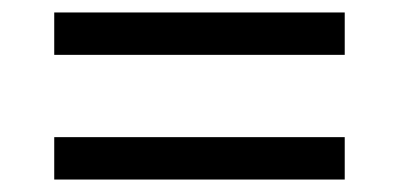

<svg xmlns="http://www.w3.org/2000/svg" viewBox="-20 -460 640 308"><path d="M67 -372V-440H533V-372ZM67 -172V-240H533V-172Z"/></svg>

Font: IBM Plex Sans Thai
Style: Regular
Weight: 400
Designer: Mike Abbink, Paul van der Laan, Pieter van Rosmalen, Ben Mitchell, Mark Frömberg
Foundry: Bold Monday
Version: Version 1.1